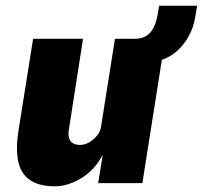

<svg xmlns="http://www.w3.org/2000/svg" viewBox="-20 -642 711 673"><path d="M172 11Q117 11 85 -11Q53 -33 44 -76Q35 -119 44 -179L96 -506H271L223 -198Q218 -174 221.5 -160Q225 -146 235.5 -140Q246 -134 260 -134Q277 -134 292.5 -143Q308 -152 320 -166.5Q332 -181 334 -197L383 -506H559L479 0H324L340 -98H339Q312 -46 265 -17.5Q218 11 172 11ZM533 -429 450 -491 453 -506Q476 -506 492.5 -516Q509 -526 519.5 -547.5Q530 -569 535 -605L538 -622H671L665 -586Q659 -545 639.5 -511.5Q620 -478 592.5 -456.5Q565 -435 533 -429Z"/></svg>

Font: Nunito Sans 7pt Condensed Black
Style: Italic
Weight: 900
Width: 3
Italic angle: -9°
Designer: Vernon Adams
Foundry: Vernon Adams
Version: Version 3.101;gftools[0.9.27]